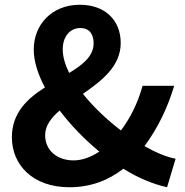

<svg xmlns="http://www.w3.org/2000/svg" viewBox="-20 -774 779 808"><path d="M170 -205C170 -245 195 -278 231 -309C278 -247 335 -188 398 -136C363 -113 326 -99 290 -99C219 -99 170 -142 170 -205ZM244 -566C244 -621 275 -656 318 -656C357 -656 374 -629 374 -592C374 -538 329 -502 271 -467C254 -502 244 -535 244 -566ZM719 -106C681 -113 636 -132 588 -159C645 -236 686 -322 713 -413H580C560 -340 528 -277 489 -225C430 -270 373 -324 329 -379C408 -434 488 -495 488 -593C488 -690 421 -754 316 -754C197 -754 122 -669 122 -566C122 -517 139 -462 169 -406C95 -359 30 -299 30 -196C30 -81 117 14 272 14C363 14 438 -16 499 -64C561 -25 625 1 683 14Z"/></svg>

Font: Source Han Sans SC Bold
Style: Regular
Weight: 700
Designer: Ryoko NISHIZUKA (kana & ideographs); Paul D. Hunt (Latin, Greek & Cyrillic); Wenlong ZHANG (bopomofo); Sandoll Communica
Foundry: Adobe Systems Incorporated
Version: Version 1.001;PS 1.001;hotconv 1.0.78;makeotf.lib2.5.61930